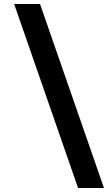

<svg xmlns="http://www.w3.org/2000/svg" viewBox="-20 -832 542 964"><path d="M502 112H372L51 -812H181Z"/></svg>

Font: Montserrat Semi Bold
Style: Regular
Weight: 600
Designer: Julieta Ulanovsky
Foundry: Julieta Ulanovsky
Version: Version 3.001 September 28, 2015